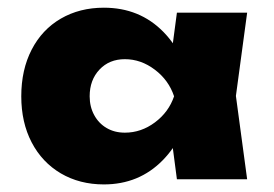

<svg xmlns="http://www.w3.org/2000/svg" viewBox="-20 -779 726 509"><path d="M428.1 -463.2 450.8 -523.7 428.1 -587.9 449 -745.4H635.2L605.4 -524.7L635.2 -303.7H449ZM255.4 -290.1Q191.1 -290.1 141.2 -319.4Q91.4 -348.8 63.9 -401.6Q36.4 -454.4 36.4 -523.7Q36.4 -594 63.9 -647.3Q91.4 -700.6 141.2 -729.6Q191.1 -758.6 255.4 -758.6Q350.2 -758.6 413.1 -694.5Q476 -630.4 488.9 -523.7Q474.4 -418.4 411.5 -354.3Q348.6 -290.1 255.4 -290.1ZM311 -427.3Q354.3 -427.3 390.8 -454.6Q427.2 -481.8 441.5 -523.7Q427.2 -566.6 390.4 -594.3Q353.7 -622.1 311 -622.1Q269.6 -622.1 243.7 -594.5Q217.7 -566.9 217.7 -523.7Q217.7 -496 229.7 -474Q241.6 -451.9 262.7 -439.6Q283.7 -427.3 311 -427.3Z"/></svg>

Font: Unbounded Variable
Style: Regular
Weight: 400
Designer: Luke Prowse, Jean-Baptiste Morizot, Fátima Lázaro, Florian Runge
Foundry: NaN
Version: Version 1.600;FEAKit 1.0